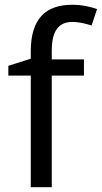

<svg xmlns="http://www.w3.org/2000/svg" viewBox="-20 -785 427 805"><path d="M332 -468V-536H197V-571C197 -655 225 -693 284 -693C313 -693 342 -685 364 -678L387 -747C361 -756 325 -765 283 -765C173 -765 109 -708 109 -570V-539L15 -509V-468H109V0H197V-468Z"/></svg>

Font: Noto Sans Gurmukhi UI
Style: Regular
Weight: 400
Designer: Jelle Bosma - Monotype Design Team
Foundry: Monotype Imaging Inc.
Version: Version 2.004